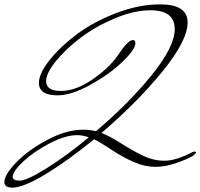

<svg xmlns="http://www.w3.org/2000/svg" viewBox="-20 -756 916 878"><path d="M712 -736Q838 -736 838 -653.5Q838 -571 723.5 -430Q609 -289 444 -148Q481 -134 533.5 -100.5Q586 -67 634 -44Q682 -21 732.5 -21Q783 -21 855 -58Q864 -63 870 -63Q876 -63 876 -58.5Q876 -54 863 -44Q839 -29 788 -11Q737 7 690 7Q643 7 593 -14.5Q543 -36 489.5 -71.5Q436 -107 410 -119Q290 -21 188.5 40.5Q87 102 36 102Q0 102 0 77Q0 43 54.5 -13.5Q109 -70 196.5 -116.5Q284 -163 362 -163Q388 -163 419 -156Q570 -284 674.5 -413.5Q779 -543 779 -623Q779 -709 668 -709Q593 -709 505 -672Q417 -635 349.5 -584Q282 -533 236.5 -477.5Q191 -422 191 -385Q191 -340 258.5 -340Q326 -340 402.5 -392.5Q479 -445 519 -503Q565 -573 588 -573Q599 -573 599 -558Q599 -530 539.5 -473Q480 -416 393 -368Q306 -320 243 -320Q158 -320 158 -377Q158 -420 207 -481.5Q256 -543 331.5 -599.5Q407 -656 511 -696Q615 -736 712 -736ZM38 53Q38 70 70 70Q102 70 191.5 14.5Q281 -41 386 -128Q358 -138 333 -138Q279 -138 207 -100.5Q135 -63 86.5 -17.5Q38 28 38 53Z"/></svg>

Font: Mrs Saint Delafield
Style: Regular
Weight: 400
Designer: Alejandro Paul
Foundry: Alejandro Paul
Version: Version 1.001